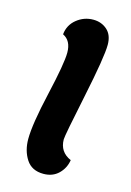

<svg xmlns="http://www.w3.org/2000/svg" viewBox="-84 -530 401 586"><g transform="rotate(15 116.0 -237.0)"><path d="M87 -366Q87 -404 60 -417Q63 -447 86 -465.5Q109 -484 138 -484Q164 -484 182 -468Q200 -452 200 -421Q200 -383 172.5 -251.5Q145 -120 145 -108Q145 -68 182 -52Q178 -26 159.5 -8Q141 10 112 10Q75 10 57.5 -17Q40 -44 40 -81Q40 -128 63.5 -230Q87 -332 87 -366Z"/></g></svg>

Font: Overlock
Style: Bold Italic
Weight: 700
Designer: Dario Muhafara
Foundry: Dario Manuel Muhafara
Version: Version 1.002